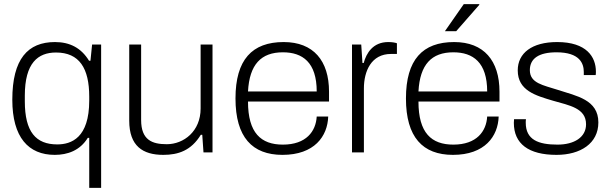

<svg xmlns="http://www.w3.org/2000/svg" viewBox="-20 -743 2977 936"><path d="M415 173H473V-526H429L421 -447H414C376 -509 321 -538 248 -538C116 -538 40 -456 40 -257C40 -73 119 12 247 12C309 12 370 -9 408 -71H415ZM259 -39C155 -39 101 -100 101 -249V-277C101 -436 165 -487 253 -487C367 -487 415 -410 415 -272V-253C415 -71 328 -39 259 -39Z M776 12C849 12 912 -9 959 -86H966L972 0H1016V-526H958V-214C958 -103 876 -40 793 -40C722 -40 668 -60 668 -158V-526H610V-155C610 -31 676 12 776 12Z M1357 12C1513 12 1577 -79 1580 -175H1524C1520 -103 1473 -38 1359 -38C1252 -38 1189 -95 1189 -248H1584V-296C1584 -447 1508 -538 1363 -538C1209 -538 1128 -452 1128 -263C1128 -74 1210 12 1357 12ZM1189 -297C1196 -429 1253 -488 1359 -488C1455 -488 1524 -439 1524 -297Z M1696 0H1754V-312C1754 -396 1790 -480 1886 -480H1915V-532C1908 -535 1892 -538 1873 -538C1798 -538 1766 -484 1753 -436H1747L1741 -526H1696Z M2149 -591H2204L2317 -720L2316 -723H2241ZM2188 12C2344 12 2408 -79 2411 -175H2355C2351 -103 2304 -38 2190 -38C2083 -38 2020 -95 2020 -248H2415V-296C2415 -447 2339 -538 2194 -538C2040 -538 1959 -452 1959 -263C1959 -74 2041 12 2188 12ZM2020 -297C2027 -429 2084 -488 2190 -488C2286 -488 2355 -439 2355 -297Z M2693 12C2810 12 2897 -44 2897 -146C2897 -257 2791 -275 2699 -305C2628 -328 2563 -337 2563 -401C2563 -458 2607 -488 2693 -488C2807 -488 2826 -433 2826 -392V-377H2884C2885 -384 2885 -389 2885 -394C2885 -465 2840 -538 2696 -538C2573 -538 2504 -484 2504 -400C2504 -301 2592 -277 2676 -252C2756 -229 2837 -216 2837 -137C2837 -73 2778 -38 2698 -38C2605 -38 2543 -61 2543 -145C2543 -150 2543 -154 2544 -162H2486C2486 -156 2485 -149 2485 -144C2485 -42 2557 12 2693 12Z"/></svg>

Font: Archivo ExtraLight
Style: Regular
Weight: 200
Designer: Hector Gatti
Foundry: Omnibus-Type
Version: Version 2.001